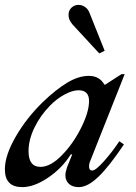

<svg xmlns="http://www.w3.org/2000/svg" viewBox="-32 -759 558 787"><path d="M-12 -65Q-12 -122 32.5 -199Q77 -276 144 -341Q197 -392 243.5 -420Q290 -448 332 -448Q376 -448 396 -412H399L466 -455H479L339 -102Q333 -89 333 -77Q333 -60 346 -60Q360 -60 394 -98Q428 -136 457 -180L476 -167Q415 -76 371 -34Q327 8 291 8Q265 8 250.5 -5.5Q236 -19 236 -41Q236 -53 243 -74L264 -126H258Q223 -70 165.5 -31Q108 8 59 8Q-12 8 -12 -65ZM333 -345Q333 -389 290 -389Q265 -389 232.5 -371.5Q200 -354 172 -325Q133 -285 109 -235.5Q85 -186 85 -139Q85 -75 134 -75Q175 -75 221.5 -122.5Q268 -170 300.5 -235Q333 -300 333 -345ZM265 -659Q248 -679 249 -699Q249 -716 261 -727.5Q273 -739 290 -739Q304 -739 316.5 -730.5Q329 -722 335 -706L397 -551L375 -540Z"/></svg>

Font: Ibarra Real Nova SemiBold
Style: Italic
Weight: 600
Italic angle: -22°
Designer: Jose Maria Ribagorda & Octavio Pardo
Foundry: Octavio Pardo
Version: Version 1.014